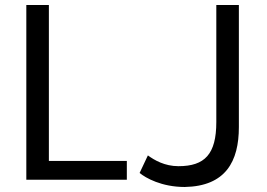

<svg xmlns="http://www.w3.org/2000/svg" viewBox="-20 -715 1067 766"><path d="M692 -52C637 -52 596 -76 570 -95L537 -25C561 -5 625 31 717 31C881 28 933 -72 933 -208V-695H843V-228C843 -100 797 -52 692 -52ZM175 -73V-695H85V2H486V-73Z"/></svg>

Font: Repo
Style: Regular
Weight: 400
Designer: Stefan Peev
Foundry: Context Ltd
Version: Version 0.000